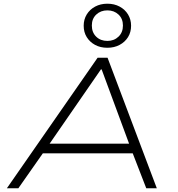

<svg xmlns="http://www.w3.org/2000/svg" viewBox="-20 -1017 962 1037"><path d="M17 0 507 -705H561L827 0H770L691 -204L725 -189H179L222 -204L79 0ZM525 -642 239 -228 206 -241H714L682 -228L529 -642ZM560 -759Q522 -759 493.5 -774.5Q465 -790 448.5 -816.5Q432 -843 432 -878Q432 -912 448.5 -939Q465 -966 494 -981.5Q523 -997 560 -997Q597 -997 626 -981.5Q655 -966 671.5 -939Q688 -912 688 -878Q688 -843 671.5 -816.5Q655 -790 626 -774.5Q597 -759 560 -759ZM560 -796Q596 -796 620 -819Q644 -842 644 -879Q644 -916 620 -938.5Q596 -961 560 -961Q524 -961 500 -938.5Q476 -916 476 -879Q476 -842 499.5 -819Q523 -796 560 -796Z"/></svg>

Font: Nunito Sans 7pt Expanded ExtraLight
Style: Italic
Weight: 250
Width: 7
Italic angle: -9°
Designer: Vernon Adams
Foundry: Vernon Adams
Version: Version 3.101;gftools[0.9.27]